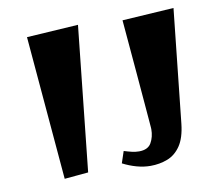

<svg xmlns="http://www.w3.org/2000/svg" viewBox="-77 -757 1005 873"><g transform="rotate(-10 426.0 -320.5)"><path d="M155 14 98 -650 336 -665 265 4ZM550 24Q519 24 486.5 15Q454 6 423 -10L441 -64Q460 -58 477 -54Q494 -50 510 -50Q551 -50 566.5 -77Q582 -104 582 -140Q582 -142 581.5 -149Q581 -156 579 -180Q577 -204 572.5 -258Q568 -312 560 -406.5Q552 -501 539 -650L777 -665L721 -141Q714 -76 689.5 -40Q665 -4 628.5 10Q592 24 550 24Z"/></g></svg>

Font: Joti One
Style: Regular
Weight: 400
Designer: Eduardo Rodriguez Tunni
Foundry: Eduardo Rodriguez Tunni
Version: Version 1.002; ttfautohint (v1.8.4.7-5d5b);gftools[0.9.24]